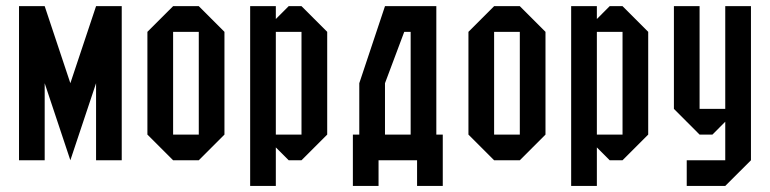

<svg xmlns="http://www.w3.org/2000/svg" viewBox="-20 -520 2498 623"><path d="M291.7 -500H375V0H291.7V-250L208.3 0L125 -250V0H41.7V-500H125L208.3 -250Z M541.7 0 458.3 -83.3V-416.7L541.7 -500H625L708.3 -416.7V-83.3L625 0ZM541.7 -83.3H625V-416.7H541.7Z M875 -416.7V-83.3H958.3V-416.7ZM791.7 -500H875V-458.3L916.7 -500H958.3L1041.7 -416.7V-83.3L958.3 0H916.7L875 -41.7V83.3H791.7Z M1229.2 -83.3H1312.5V-416.7H1291.7L1229.2 -250ZM1208.3 0V83.3H1125V-83.3H1145.8V-250L1229.2 -500H1395.8V-83.3H1416.7V83.3H1333.3V0Z M1583.3 0 1500 -83.3V-416.7L1583.3 -500H1666.7L1750 -416.7V-83.3L1666.7 0ZM1583.3 -83.3H1666.7V-416.7H1583.3Z M1916.7 -416.7V-83.3H2000V-416.7ZM1833.3 -500H1916.7V-458.3L1958.3 -500H2000L2083.3 -416.7V-83.3L2000 0H1958.3L1916.7 -41.7V83.3H1833.3Z M2333.3 -500H2416.7V0L2333.3 83.3H2208.3V0H2333.3V-125L2291.7 -83.3H2250L2166.7 -166.7V-500H2250V-166.7H2333.3Z"/></svg>

Font: Yulong
Style: Regular
Weight: 400
Designer: GGBotNet
Foundry: f0n7.com
Version: 1.00